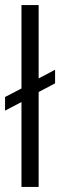

<svg xmlns="http://www.w3.org/2000/svg" viewBox="-21 -740 238 760"><path d="M100 -355 -1 -302V-356L99 -408ZM99 -412 197 -464V-410L100 -359ZM64 0V-720H132V0Z"/></svg>

Font: Instrument Sans Condensed
Style: Regular
Weight: 400
Width: 3
Designer: Rodrigo Fuenzalida
Foundry: fragTYPE
Version: Version 1.000;gftools[0.9.28]